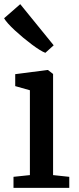

<svg xmlns="http://www.w3.org/2000/svg" viewBox="-27 -906 382 926"><path d="M0 0ZM117.2 -61.5V-470.7L46.4 -490.7V-548.3L201.7 -568.4H204.1L229 -549.3V-61.5L307.1 -53.2V0H38.1V-53.2ZM70.3 -885.7H70.8L231.9 -687.5L191.9 -651.4H191.4Q169.9 -659.2 127.2 -690.9Q84.5 -722.7 44.9 -759.3Q5.4 -795.9 -7.3 -817.9Z"/></svg>

Font: Merriweather
Style: Regular
Weight: 400
Designer: Eben Sorkin
Foundry: Eben Sorkin
Version: Version 1.584; ttfautohint (v1.6)